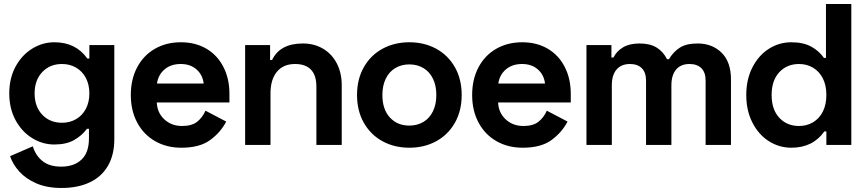

<svg xmlns="http://www.w3.org/2000/svg" viewBox="-20 -720 4306 954"><path d="M548 -29 422 -32V-80H412Q387 -46 348 -24Q309 -2 250 -2Q191 -2 139.5 -34Q88 -66 57 -123.5Q26 -181 26 -256Q26 -331 57 -388.5Q88 -446 139.5 -478Q191 -510 250 -510Q357 -510 414 -429H424V-496H548ZM288 -402Q228 -402 190 -362Q152 -322 152 -256Q152 -190 190 -150Q228 -110 288 -110Q327 -110 358 -128Q389 -146 406.5 -179Q424 -212 424 -256Q424 -300 406.5 -333Q389 -366 358 -384Q327 -402 288 -402ZM143 7Q157 53 191.5 80.5Q226 108 284 108Q348 108 385 73Q422 38 422 -32L548 -29Q548 50 516 104.5Q484 159 425 186.5Q366 214 286 214Q213 214 160.5 191Q108 168 76 132.5Q44 97 30 56Z M630 -248Q630 -326 661.5 -385.5Q693 -445 749.5 -477.5Q806 -510 879 -510Q951 -510 1005.5 -478Q1060 -446 1090 -387.5Q1120 -329 1120 -254V-211H759Q761 -160 796.5 -127Q832 -94 885 -94Q933 -94 959.5 -115Q986 -136 1001 -170L1104 -116Q1076 -62 1024 -24Q972 14 881 14Q808 14 751 -18.5Q694 -51 662 -110.5Q630 -170 630 -248ZM992 -305Q987 -348 956.5 -375Q926 -402 878 -402Q829 -402 797.5 -375Q766 -348 760 -305Z M1322 -496V-422H1332Q1371 -504 1485 -504Q1542 -504 1586 -477.5Q1630 -451 1654 -404Q1678 -357 1678 -296V0H1552V-290Q1552 -346 1525 -374Q1498 -402 1446 -402Q1388 -402 1356 -363.5Q1324 -325 1324 -256V0H1198V-496Z M1754 -248Q1754 -327 1788 -386.5Q1822 -446 1881 -478Q1940 -510 2014 -510Q2088 -510 2147 -478Q2206 -446 2240 -386.5Q2274 -327 2274 -248Q2274 -169 2240 -109.5Q2206 -50 2147 -18Q2088 14 2014 14Q1940 14 1881 -18Q1822 -50 1788 -109.5Q1754 -169 1754 -248ZM1880 -248Q1880 -177 1917 -136.5Q1954 -96 2014 -96Q2053 -96 2083.5 -114Q2114 -132 2131 -166.5Q2148 -201 2148 -248Q2148 -295 2131 -329.5Q2114 -364 2083.5 -382Q2053 -400 2014 -400Q1975 -400 1944.5 -382Q1914 -364 1897 -329.5Q1880 -295 1880 -248Z M2326 -248Q2326 -326 2357.5 -385.5Q2389 -445 2445.5 -477.5Q2502 -510 2575 -510Q2647 -510 2701.5 -478Q2756 -446 2786 -387.5Q2816 -329 2816 -254V-211H2455Q2457 -160 2492.5 -127Q2528 -94 2581 -94Q2629 -94 2655.5 -115Q2682 -136 2697 -170L2800 -116Q2772 -62 2720 -24Q2668 14 2577 14Q2504 14 2447 -18.5Q2390 -51 2358 -110.5Q2326 -170 2326 -248ZM2688 -305Q2683 -348 2652.5 -375Q2622 -402 2574 -402Q2525 -402 2493.5 -375Q2462 -348 2456 -305Z M3018 -496V-434H3028Q3044 -466 3076 -485Q3108 -504 3158 -504Q3210 -504 3243 -483.5Q3276 -463 3294 -426H3304Q3325 -462 3357.5 -483Q3390 -504 3446 -504Q3519 -504 3565.5 -458Q3612 -412 3612 -326V0H3486V-320Q3486 -360 3465 -381Q3444 -402 3406 -402Q3363 -402 3339.5 -374.5Q3316 -347 3316 -296V0H3190V-320Q3190 -360 3169 -381Q3148 -402 3110 -402Q3067 -402 3043.5 -374.5Q3020 -347 3020 -296V0H2894V-496Z M4210 0H4086V-67H4076Q4019 14 3912 14Q3852 14 3801 -18Q3750 -50 3719 -110Q3688 -170 3688 -248Q3688 -326 3719 -386Q3750 -446 3801 -478Q3852 -510 3912 -510Q3971 -510 4010.5 -488.5Q4050 -467 4074 -432H4084V-700H4210ZM3950 -402Q3890 -402 3852 -361Q3814 -320 3814 -248Q3814 -176 3852 -135Q3890 -94 3950 -94Q3989 -94 4020 -112.5Q4051 -131 4068.5 -165.5Q4086 -200 4086 -248Q4086 -296 4068.5 -330.5Q4051 -365 4020 -383.5Q3989 -402 3950 -402Z"/></svg>

Font: Space Grotesk Variable
Style: Regular
Weight: 400
Designer: Florian Karsten (Space Grotesk), Colophon Foundry (Space Mono)
Foundry: Florian Karsten
Version: Version 1.106